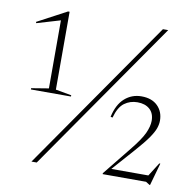

<svg xmlns="http://www.w3.org/2000/svg" viewBox="-81 -803 911 896"><g transform="rotate(10 374.5 -354.5)"><path d="M123.5 0 620.5 -715H645.5L148.5 0ZM717.5 -95 687.5 11.5H685L666.5 0H461V-4.5L568.5 -138Q612.5 -192 627.8 -225.2Q643 -258.5 643 -284.5Q643 -320 621.5 -339.2Q600 -358.5 563 -358.5Q528.5 -358.5 501.5 -338.8Q474.5 -319 460.5 -268L451 -270Q464 -329.5 497.5 -359.2Q531 -389 577 -389Q626 -389 653.5 -361.8Q681 -334.5 681 -292Q681 -275 674.5 -256Q668 -237 648.8 -209Q629.5 -181 590 -136.5L496.5 -31H672L712.5 -95ZM144.5 -350.5V-673L33.5 -640L31 -645.5L170 -719.5H177.5V-350.5L252.5 -337V-331H62.5V-337Z"/></g></svg>

Font: Newsreader 72pt ExtraLight
Style: Regular
Weight: 275
Designer: Hugues Gentile
Foundry: Production Type
Version: Version 1.003; ttfautohint (v1.8.3)